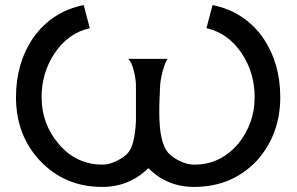

<svg xmlns="http://www.w3.org/2000/svg" viewBox="-20 -723 1172 757"><path d="M1085 -340Q1085 -193 993 -90Q895 14 745 14Q639 14 565 -60Q489 14 383 14Q235 14 137 -90Q43 -191 43 -340Q43 -474 111 -574Q185 -678 310 -703L334 -612Q247 -592 194 -511Q144 -435 144 -340Q144 -235 211 -156Q281 -73 386 -74Q411 -74 441 -89Q471 -104 486 -122Q511 -152 516 -244V-377Q517 -406 508 -442Q499 -480 485 -491H642Q634 -486 622 -445Q611 -403 611 -377L609 -333Q608 -312 608 -280Q608 -162 642 -122Q657 -104 687 -89Q717 -74 743 -74Q847 -72 919 -156Q984 -236 984 -340Q984 -435 934 -511Q881 -592 794 -612L818 -703Q943 -678 1017 -574Q1085 -474 1085 -340Z"/></svg>

Font: GFS Complutum
Style: Regular
Weight: 400
Designer: George D. Matthiopoulos
Foundry: George D. Matthiopoulos
Version: Version 1.000